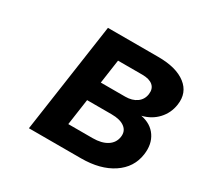

<svg xmlns="http://www.w3.org/2000/svg" viewBox="-148 -881 1101 1063"><g transform="rotate(30 402.0 -350.0)"><path d="M153.8 0 254.9 -700.2H577.1Q692.4 -700.2 753.2 -653.1Q814 -606 801.8 -524.9Q793.5 -467.8 755.1 -426.5Q716.8 -385.3 658.2 -371.1Q724.1 -358.4 756.3 -310.5Q788.6 -262.7 778.8 -193.8Q766.1 -104 687.7 -52Q609.4 0 486.8 0ZM331.1 -128.9H486.8Q543.5 -128.9 578.4 -151.1Q613.3 -173.3 619.1 -213.9Q624.5 -252 595.9 -273.9Q567.4 -295.9 511.2 -295.9H355ZM372.1 -418H527.8Q572.3 -418 601.1 -438.7Q629.9 -459.5 634.8 -496.1Q639.6 -531.7 617.2 -551.3Q594.7 -570.8 549.8 -570.8H394Z"/></g></svg>

Font: Trueno SemiBold
Style: Italic
Weight: 600
Designer: Julieta Ulanovsky
Foundry: Julieta Ulanovsky
Version: Version 3.001b | FøM Fix